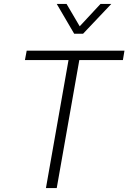

<svg xmlns="http://www.w3.org/2000/svg" viewBox="-20 -958 654 978"><path d="M329 -652H107L116 -700H614L606 -652H384L269 0H214ZM269 -938H319L386 -824L492 -938H547L403 -786H358Z"/></svg>

Font: Bai Jamjuree Light
Style: Italic
Weight: 300
Italic angle: -10°
Version: Version 1.000; ttfautohint (v1.6)